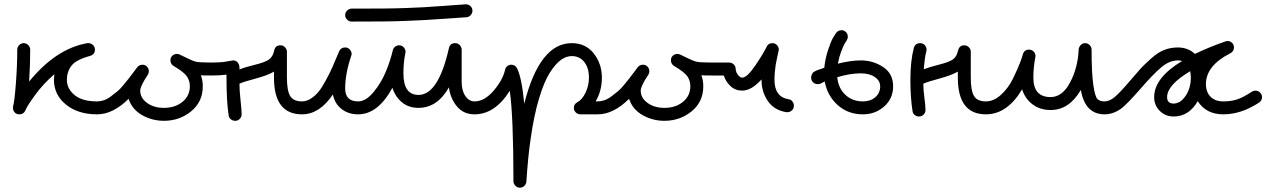

<svg xmlns="http://www.w3.org/2000/svg" viewBox="-20 -530 5910 890"><path d="M390 -330Q402 -330 411 -321.5Q420 -313 420 -300Q420 -278 398 -271Q332 -253 311 -225Q290 -197 290 -160Q290 -119 325.5 -89.5Q361 -60 430 -60Q442 -60 451 -51Q460 -42 460 -30Q460 -18 451 -9Q442 0 430 0Q341 0 285.5 -45.5Q230 -91 230 -160Q230 -168 232 -186Q181 -142 143 -90Q105 -38 98 -19Q90 0 70 0Q56 0 48 -9Q40 -18 40 -30Q40 -36 41 -39Q47 -58 53.5 -141.5Q60 -225 60 -300Q60 -312 69 -321Q78 -330 90 -330Q102 -330 111 -321Q120 -312 120 -300Q120 -230 115 -152Q240 -305 385 -330Z M770 -251Q770 -264 779 -272Q788 -280 800 -280Q807 -280 813 -277Q869 -249 886 -244.5Q903 -240 960 -240Q972 -240 981 -231Q990 -222 990 -210Q990 -198 981 -189Q972 -180 960 -180Q924 -180 911 -181Q920 -158 920 -130Q920 -58 866 -14Q812 30 740 30Q685 30 638.5 3.5Q592 -23 576 -72Q504 0 430 0Q418 0 409 -9Q400 -18 400 -30Q400 -42 409 -51Q418 -60 430 -60Q446 -60 462 -65.5Q478 -71 495 -84Q512 -97 524.5 -107Q537 -117 553.5 -137.5Q570 -158 577 -166.5Q584 -175 599.5 -196Q615 -217 616 -218Q625 -230 641 -230Q653 -230 661.5 -221Q670 -212 670 -200Q670 -191 665 -183Q630 -131 630 -110Q630 -76 661.5 -53Q693 -30 740 -30Q792 -30 826 -58Q860 -86 860 -130Q860 -157 845.5 -177Q831 -197 785 -224Q770 -233 770 -251Z M1100 0Q1100 12 1091.5 21Q1083 30 1070 30Q1059 30 1050 23Q1041 16 1040 5Q1030 -60 1030 -160V-184Q1000 -180 960 -180Q948 -180 939 -189Q930 -198 930 -210Q930 -222 939 -231Q948 -240 960 -240Q1004 -240 1031 -245Q1058 -250 1060 -250Q1085 -250 1090 -220V-208Q1117 -219 1162.5 -230Q1208 -241 1226.5 -254Q1245 -267 1251 -296Q1256 -320 1280 -320Q1293 -320 1301.5 -310.5Q1310 -301 1310 -290V-170Q1310 -110 1325 -85Q1340 -60 1380 -60Q1392 -60 1401 -51Q1410 -42 1410 -30Q1410 -18 1401 -9Q1392 0 1380 0Q1250 0 1250 -170V-198Q1222 -181 1165.5 -166Q1109 -151 1090 -142Q1090 -110 1095 -65.5Q1100 -21 1100 0Z M2090 -330Q2103 -330 2111.5 -320.5Q2120 -311 2120 -300V-150Q2120 -110 2137 -85Q2154 -60 2180 -60Q2192 -60 2201 -51Q2210 -42 2210 -30Q2210 -18 2201 -9Q2192 0 2180 0Q2128 0 2097.5 -37.5Q2067 -75 2061 -125Q2007 -30 1920 -30Q1874 -30 1843 -56Q1812 -82 1799 -123Q1732 0 1640 0Q1595 0 1563.5 -24.5Q1532 -49 1523 -92Q1461 0 1380 0Q1368 0 1359 -9Q1350 -18 1350 -30Q1350 -42 1359 -51Q1368 -60 1380 -60Q1401 -60 1421 -73Q1441 -86 1456 -104Q1471 -122 1489.5 -156Q1508 -190 1520.5 -218Q1533 -246 1552 -292Q1560 -310 1580 -310Q1593 -310 1601.5 -300.5Q1610 -291 1610 -279Q1610 -275 1608 -271Q1580 -188 1580 -120Q1580 -60 1640 -60Q1676 -60 1711.5 -103Q1747 -146 1768 -196.5Q1789 -247 1801 -297Q1803 -307 1811.5 -313.5Q1820 -320 1830 -320Q1843 -320 1851.5 -310.5Q1860 -301 1860 -289Q1860 -288 1859.5 -286.5Q1859 -285 1859 -284Q1850 -240 1850 -190Q1850 -90 1920 -90Q2012 -90 2061 -307Q2066 -330 2090 -330ZM2170 -480Q2170 -469 2162 -460Q2154 -451 2142 -450Q2110 -448 2039 -443Q1968 -438 1947 -437Q1926 -436 1870.5 -433.5Q1815 -431 1757 -430.5Q1699 -430 1610 -430Q1598 -430 1589 -439Q1580 -448 1580 -460Q1580 -472 1589 -481Q1598 -490 1610 -490Q1699 -490 1757 -490.5Q1815 -491 1868 -493Q1921 -495 1944.5 -496.5Q1968 -498 2034 -502.5Q2100 -507 2138 -510H2140Q2152 -510 2161 -501.5Q2170 -493 2170 -480Z M2390 340Q2377 340 2368.5 330.5Q2360 321 2360 310Q2360 10 2343 -109Q2274 0 2180 0Q2168 0 2159 -9Q2150 -18 2150 -30Q2150 -42 2159 -51Q2168 -60 2180 -60Q2226 -60 2268.5 -110Q2311 -160 2321 -206Q2323 -216 2331 -223Q2339 -230 2350 -230Q2368 -230 2377 -213Q2399 -168 2410 -49Q2481 -330 2630 -330Q2695 -330 2732.5 -282Q2770 -234 2770 -170Q2770 -109 2741 -60H2750Q2762 -60 2771 -51Q2780 -42 2780 -30Q2780 -18 2771 -9Q2762 0 2750 0H2670Q2658 0 2649 -9Q2640 -18 2640 -30Q2640 -47 2656 -56Q2679 -68 2694.5 -101Q2710 -134 2710 -170Q2710 -215 2688.5 -242.5Q2667 -270 2630 -270Q2604 -270 2579 -251.5Q2554 -233 2528 -192Q2502 -151 2478.5 -73Q2455 5 2440 112Q2428 190 2420 312Q2419 324 2410 332Q2401 340 2390 340Z M3090 -251Q3090 -264 3099 -272Q3108 -280 3120 -280Q3127 -280 3133 -277Q3189 -249 3206 -244.5Q3223 -240 3280 -240Q3292 -240 3301 -231Q3310 -222 3310 -210Q3310 -198 3301 -189Q3292 -180 3280 -180Q3244 -180 3231 -181Q3240 -158 3240 -130Q3240 -58 3186 -14Q3132 30 3060 30Q3005 30 2958.5 3.5Q2912 -23 2896 -72Q2824 0 2750 0Q2738 0 2729 -9Q2720 -18 2720 -30Q2720 -42 2729 -51Q2738 -60 2750 -60Q2766 -60 2782 -65.5Q2798 -71 2815 -84Q2832 -97 2844.5 -107Q2857 -117 2873.5 -137.5Q2890 -158 2897 -166.5Q2904 -175 2919.5 -196Q2935 -217 2936 -218Q2945 -230 2961 -230Q2973 -230 2981.5 -221Q2990 -212 2990 -200Q2990 -191 2985 -183Q2950 -131 2950 -110Q2950 -76 2981.5 -53Q3013 -30 3060 -30Q3112 -30 3146 -58Q3180 -86 3180 -130Q3180 -157 3165.5 -177Q3151 -197 3105 -224Q3090 -233 3090 -251Z M3560 -330Q3573 -330 3581.5 -321Q3590 -312 3590 -300Q3590 -299 3589.5 -297Q3589 -295 3589 -294Q3587 -285 3582.5 -264Q3578 -243 3576 -231.5Q3574 -220 3572 -200Q3570 -180 3570 -160Q3570 -81 3635 -70Q3646 -69 3653 -60Q3660 -51 3660 -40Q3660 -27 3651 -18.5Q3642 -10 3630 -10H3625Q3569 -19 3539.5 -61.5Q3510 -104 3510 -160V-162Q3464 -110 3420 -110Q3388 -110 3366 -131Q3344 -152 3335 -180H3280Q3268 -180 3259 -189Q3250 -198 3250 -210Q3250 -222 3259 -231Q3268 -240 3280 -240H3360Q3372 -240 3381 -231.5Q3390 -223 3390 -211Q3391 -195 3401 -182.5Q3411 -170 3420 -170Q3443 -170 3481.5 -227Q3520 -284 3533 -312Q3541 -330 3560 -330Z M3980 -60Q4015 -60 4037.5 -79.5Q4060 -99 4060 -130Q4060 -156 4035 -173Q4010 -190 3970 -190Q3920 -190 3861 -172Q3866 -121 3898.5 -90.5Q3931 -60 3980 -60ZM3803 -152Q3797 -150 3792 -147Q3787 -144 3785 -143Q3783 -142 3779.5 -141Q3776 -140 3770 -140Q3758 -140 3749 -148.5Q3740 -157 3740 -170Q3740 -177 3742.5 -182.5Q3745 -188 3747 -191.5Q3749 -195 3756.5 -199Q3764 -203 3768 -204.5Q3772 -206 3784 -210Q3796 -214 3801 -216Q3805 -258 3818.5 -298.5Q3832 -339 3841.5 -355Q3851 -371 3856 -378Q3866 -390 3881 -390Q3893 -390 3901.5 -381Q3910 -372 3910 -360Q3910 -351 3905 -343Q3903 -341 3896 -329Q3889 -317 3879 -290.5Q3869 -264 3864 -235Q3924 -250 3970 -250Q4027 -250 4073.5 -219.5Q4120 -189 4120 -130Q4120 -73 4078.5 -36.5Q4037 0 3980 0Q3911 0 3863 -43Q3815 -86 3803 -152Z M4245 -330Q4258 -330 4266.5 -321Q4275 -312 4275 -300Q4275 -295 4274 -292Q4267 -269 4262 -209Q4288 -219 4333.5 -230.5Q4379 -242 4397 -254.5Q4415 -267 4421 -296Q4427 -320 4450 -320Q4462 -320 4471 -311Q4480 -302 4480 -290V-170Q4480 -110 4495 -85Q4510 -60 4550 -60Q4562 -60 4571 -51Q4580 -42 4580 -30Q4580 -18 4571 -9Q4562 0 4550 0Q4420 0 4420 -170V-198Q4391 -181 4335 -166Q4279 -151 4260 -142Q4260 -112 4265 -77Q4270 -42 4270 -20Q4270 -8 4261.5 1Q4253 10 4240 10Q4229 10 4220 3Q4211 -4 4210 -15Q4200 -78 4200 -160Q4200 -246 4216 -308Q4223 -330 4245 -330Z M4750 -300Q4763 -300 4771.5 -291Q4780 -282 4780 -270Q4780 -269 4779.5 -267Q4779 -265 4779 -264Q4770 -216 4770 -170Q4770 -80 4850 -80Q4905 -80 4941 -149Q4977 -218 4980 -301Q4981 -312 4989.5 -321Q4998 -330 5010 -330Q5022 -330 5031 -321Q5040 -312 5040 -300Q5040 -190 5048 -136Q5056 -82 5067 -71Q5078 -60 5100 -60Q5112 -60 5121 -51Q5130 -42 5130 -30Q5130 -18 5121 -9Q5112 0 5100 0Q5010 0 4990 -113Q4936 -20 4850 -20Q4801 -20 4766 -46.5Q4731 -73 4718 -116Q4649 0 4550 0Q4538 0 4529 -9Q4520 -18 4520 -30Q4520 -42 4529 -51Q4538 -60 4550 -60Q4587 -60 4621 -91.5Q4655 -123 4676 -166.5Q4697 -210 4708 -238.5Q4719 -267 4721 -277Q4727 -300 4750 -300Z M5390 -80Q5390 -50 5420 -50Q5452 -50 5476 -86Q5500 -122 5500 -170Q5500 -186 5497 -200Q5390 -136 5390 -80ZM5800 -110Q5812 -110 5821 -101Q5830 -92 5830 -80Q5830 -64 5817 -55Q5734 0 5650 0Q5571 0 5532 -61Q5491 10 5420 10Q5382 10 5356 -16Q5330 -42 5330 -80Q5330 -169 5459 -247Q5452 -250 5440 -250Q5401 -250 5363 -218Q5325 -186 5268 -120Q5205 -48 5179 -28Q5141 0 5100 0Q5088 0 5079 -9Q5070 -18 5070 -30Q5070 -42 5079 -51Q5088 -60 5100 -60Q5123 -60 5148 -81Q5173 -102 5222 -160Q5256 -200 5269.5 -214.5Q5283 -229 5315 -258Q5347 -287 5376.5 -298.5Q5406 -310 5440 -310Q5487 -310 5519 -280Q5578 -309 5660 -338Q5666 -340 5670 -340Q5682 -340 5691 -331.5Q5700 -323 5700 -310Q5700 -292 5683 -283Q5570 -226 5570 -140Q5570 -103 5591.5 -81.5Q5613 -60 5650 -60Q5686 -60 5714 -69Q5742 -78 5783 -105Q5791 -110 5800 -110Z"/></svg>

Font: Pecita
Style: Book
Weight: 400
Width: 7
Version: Version 4.3